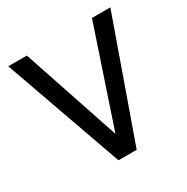

<svg xmlns="http://www.w3.org/2000/svg" viewBox="-146 -755 861 883"><g transform="rotate(-30 284.0 -314.0)"><path d="M554.7 -627.9H457L284.2 -112.3L111.3 -627.9H12.7L235.4 0H332Z"/></g></svg>

Font: Namkio Khamti
Style: Regular
Weight: 400
Designer: Debbi Hosken
Foundry: SIL International
Version: Version 3.917